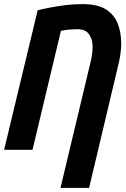

<svg xmlns="http://www.w3.org/2000/svg" viewBox="-31 -728 611 933"><path d="M263 185 409 -426Q413 -440 416 -460.5Q419 -481 419 -502Q419 -536 402 -561Q385 -586 344 -586Q328 -586 307.5 -584.5Q287 -583 265 -578L127 0H-11L152 -678Q180 -685 213.5 -691.5Q247 -698 286.5 -703Q326 -708 371 -708Q443 -708 483.5 -682.5Q524 -657 541 -613.5Q558 -570 558 -516Q558 -495 555 -471.5Q552 -448 547 -426L402 185Z"/></svg>

Font: Ubuntu Sans Mono
Style: Italic
Weight: 400
Italic angle: -13.5°
Monospace: yes
Designer: Dalton Maag Ltd
Foundry: Dalton Maag Ltd
Version: Version 1.006